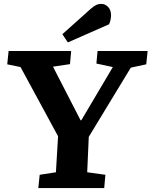

<svg xmlns="http://www.w3.org/2000/svg" viewBox="-20 -962 775 982"><path d="M392 -347H396L557 -619L473 -637L479 -701H735L728 -633L649 -616L434 -262L426 -81L519 -68L513 0H176L183 -68L266 -81L277 -265L85 -619L17 -633L24 -701H344L338 -634L251 -621ZM443 -916Q459 -930 471 -936Q483 -942 498 -942Q518 -942 533 -926.5Q548 -911 548 -883Q548 -874 545.5 -861.5Q543 -849 538 -838L327 -745L299 -787Z"/></svg>

Font: Literata
Style: Bold Italic
Weight: 700
Italic angle: -2°
Designer: Latin by Veronika Burian and Jose Scaglione. Greek by Irene Vlachou. Cyrillic by Vera Evstafieva
Foundry: TypeTogether
Version: Version 3.103;gftools[0.9.29]